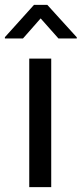

<svg xmlns="http://www.w3.org/2000/svg" viewBox="-44 -769 335 789"><path d="M150.4 -749 271.5 -615.7V-610.8H196.3L123 -693.4L50.3 -610.8H-23.9V-616.2L95.7 -749ZM166.5 -528.3V0H76.2V-528.3Z"/></svg>

Font: Mardoto
Style: Regular
Weight: 400
Designer: Christian Robertson, Vahan Hovhannisyan
Foundry: Google
Version: Version 1.000